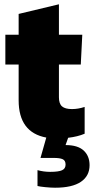

<svg xmlns="http://www.w3.org/2000/svg" viewBox="-20 -636 438 896"><path d="M398 135Q398 185 357.5 212.5Q317 240 237 240Q219 240 192.5 237.5Q166 235 155 232V158Q184 166 214 166Q253 166 269.5 158.5Q286 151 286 132Q286 113 272.5 107Q259 101 232 101H169L196 6Q67 -18 67 -168V-335H5V-474H67V-571L255 -616V-474H364L357 -335H255V-182Q255 -152 269.5 -139.5Q284 -127 316 -127Q345 -127 375 -137V-12Q342 2 298 7L286 41Q343 41 370.5 66.5Q398 92 398 135Z"/></svg>

Font: Kanit Bold
Style: Regular
Weight: 700
Designer: Katatrad Team
Foundry: CadsonDemak
Version: Version 1.000